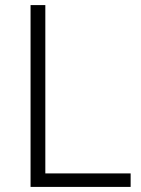

<svg xmlns="http://www.w3.org/2000/svg" viewBox="-20 -734 555 754"><path d="M100 0H493V-53H158V-714H100Z"/></svg>

Font: Noto Sans Ethiopic Light
Style: Regular
Weight: 300
Designer: Monotype Design Team
Foundry: Monotype Imaging Inc.
Version: Version 2.102